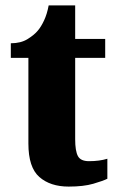

<svg xmlns="http://www.w3.org/2000/svg" viewBox="-20 -680 433 710"><path d="M234 10Q166 10 125.5 -25.5Q85 -61 85 -149V-466H20V-520Q57 -520 82 -535.5Q107 -551 120 -567Q132 -581 143 -604.5Q154 -628 160 -660H258V-536H369V-466H258V-165Q258 -122 268 -103Q278 -84 309 -84Q348 -84 377 -93V-19Q361 -11 325 -0.5Q289 10 234 10Z"/></svg>

Font: Noto Serif Condensed Black
Style: Regular
Weight: 900
Width: 3
Designer: Monotype Design Team
Foundry: Monotype Imaging Inc.
Version: Version 2.015; ttfautohint (v1.8.4.7-5d5b)